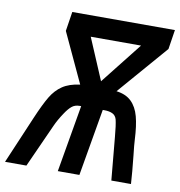

<svg xmlns="http://www.w3.org/2000/svg" viewBox="-123 -801 821 876"><g transform="rotate(10 287.5 -363.0)"><path d="M234.5 -406.5 127.5 -636.5 141.5 -726.5H617L603 -636.5L403 -405.5Q447 -400 472.5 -375.2Q498 -350.5 509.2 -308.5Q520.5 -266.5 523.5 -202Q524.5 -179 530 -131.5Q538.5 -51.5 541.5 0H450.5L432 -200Q427.5 -252 421.5 -277.5Q416.5 -296 401.5 -303.2Q386.5 -310.5 364 -310.5H356L302.5 0H202.5L256 -310.5H249Q227 -310.5 212.5 -298.2Q198 -286 183.5 -264Q160 -229 147 -199.5L57 0H-42L51.5 -219.5Q80.5 -287.5 101.8 -323Q123 -358.5 153.8 -379.2Q184.5 -400 234.5 -406.5ZM477 -630H244L325.5 -438Z"/></g></svg>

Font: JuliaMono SemiBold
Style: Italic
Weight: 600
Italic angle: -9°
Monospace: yes
Designer: cormullion
Foundry: corm
Version: Version 0.056; ttfautohint (v1.8.4)